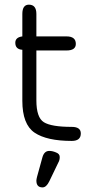

<svg xmlns="http://www.w3.org/2000/svg" viewBox="-20 -607 390 827"><path d="M231.4 92.8 192.4 173.8Q179.7 200.2 163.1 200.2Q136.7 200.2 136.7 170.9Q136.7 166 139.6 154.3L163.1 69.3Q170.9 43 192.4 43Q206.1 43 221.7 49.8Q237.3 55.7 237.3 69.3Q237.3 83 231.4 92.8ZM136.7 -174.8Q136.7 -100.6 168.9 -80.6Q201.2 -60.5 289.1 -60.5Q328.1 -60.5 328.1 -32.2Q328.1 0 289.1 0Q181.6 0 128.9 -35.6Q76.2 -71.3 76.2 -172.9V-392.6Q45.9 -394.5 45.9 -422.9Q45.9 -446.3 76.2 -450.2V-546.9Q76.2 -586.9 104.5 -586.9Q136.7 -586.9 136.7 -546.9V-450.2H266.6Q306.6 -450.2 306.6 -418Q306.6 -389.6 266.6 -389.6H136.7Z"/></svg>

Font: Jura
Style: Medium
Weight: 500
Version: Version 2.6.1